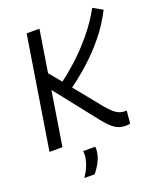

<svg xmlns="http://www.w3.org/2000/svg" viewBox="-165 -811 938 1127"><g transform="rotate(-20 304.0 -247.5)"><path d="M24 0 136 -700H216L174 -437L236 -362Q282 -395 338 -446Q394 -497 449.5 -563.5Q505 -630 549 -709L608 -676Q568 -596 511 -526.5Q454 -457 392 -402Q330 -347 278 -310L406 -152Q444 -105 469 -89Q494 -73 520 -73Q524 -73 527 -73.5Q530 -74 533 -74L526 5Q521 7 512 8Q503 9 497 9Q461 9 432.5 -9.5Q404 -28 365 -77L159 -338L105 0ZM211 63H287Q288 75 287 89Q283 125 267 155.5Q251 186 228 214H164Q206 151 212 94Q214 77 211 63Z"/></g></svg>

Font: Georama
Style: Italic
Weight: 400
Italic angle: -9°
Designer: Jean-Baptiste Levee
Foundry: Production Type
Version: Version 1.000